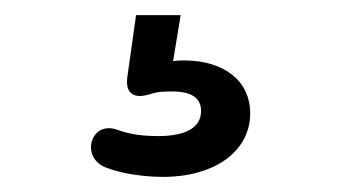

<svg xmlns="http://www.w3.org/2000/svg" viewBox="-20 -40 451 254"><path d="M196 194C264 194 311 160 311 110C311 66 275 40 224 40C219 40 214 40 209 41L219 -20H160L149 58C147 70 148 78 153 83C160 88 166 88 177 85C189 81 198 81 208 81C234 81 246 90 246 107C246 129 225 140 190 140C169 140 153 138 136 132C100 118 85 169 121 182C142 190 171 194 196 194Z"/></svg>

Font: Nunito SemiBold
Style: Regular
Weight: 600
Designer: Vernon Adams
Foundry: Vernon Adams
Version: Version 3.602